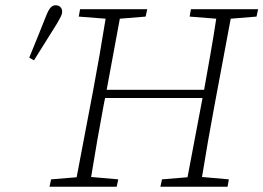

<svg xmlns="http://www.w3.org/2000/svg" viewBox="-20 -709 1000 729"><path d="M700 -646 705 -674H960L954 -646L856 -638L795 -312Q782 -243 770 -174Q758 -105 747 -37L849 -28L844 0H589L595 -28L692 -36L749 -337H379L374 -312Q361 -243 349 -174Q337 -105 326 -37L429 -28L423 0H168L174 -28L271 -36L333 -362Q359 -500 381 -638L279 -646L284 -674H539L533 -646L435 -638L385 -368H755Q767 -436 779 -503.5Q791 -571 801 -638ZM91 -490Q108 -531 124 -571Q140 -611 156 -651Q164 -671 172 -680Q180 -689 191 -689Q203 -689 209.5 -682Q216 -675 216 -665Q216 -656 211.5 -647Q207 -638 196 -619Q174 -584 152.5 -549.5Q131 -515 109 -480Z"/></svg>

Font: Source Serif Pro Light
Style: Italic
Weight: 300
Italic angle: -12°
Designer: Frank Grießhammer
Foundry: Adobe Systems Incorporated
Version: Version 3.001;hotconv 1.0.111;makeotfexe 2.5.65597